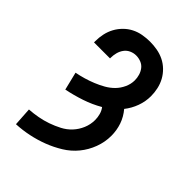

<svg xmlns="http://www.w3.org/2000/svg" viewBox="-221 -838 941 941"><g transform="rotate(45 250.0 -367.5)"><path d="M70 8 64 -88Q94 -90 124 -95.5Q154 -101 182.5 -111Q211 -121 238 -135Q265 -149 285.5 -171Q306 -193 318 -221.5Q330 -250 330 -281Q330 -299 325 -317.5Q320 -336 309 -350Q266 -325 218 -309Q170 -293 121 -283L98 -377Q124 -382 149.5 -389.5Q175 -397 199.5 -407Q224 -417 247 -430Q270 -443 288.5 -461.5Q307 -480 318.5 -505Q330 -530 330 -556Q330 -573 325 -590Q320 -607 309.5 -620.5Q299 -634 282.5 -640.5Q266 -647 249 -647Q231 -647 214.5 -639.5Q198 -632 187.5 -617.5Q177 -603 172.5 -585.5Q168 -568 168 -551V-546H57V-555Q57 -581 62.5 -606Q68 -631 80 -653Q92 -675 110 -693Q128 -711 150.5 -722.5Q173 -734 198.5 -738.5Q224 -743 249 -743Q274 -743 299 -738.5Q324 -734 346.5 -723Q369 -712 387.5 -694Q406 -676 418 -654Q430 -632 435.5 -607Q441 -582 441 -557Q441 -520 428 -484.5Q415 -449 392 -420Q404 -406 413.5 -389.5Q423 -373 429 -355.5Q435 -338 438 -319.5Q441 -301 441 -282Q441 -239 425.5 -197.5Q410 -156 382.5 -122.5Q355 -89 317.5 -66Q280 -43 239.5 -27.5Q199 -12 156 -3Q113 6 70 8Z"/></g></svg>

Font: Iosevka Fixed
Style: Bold
Weight: 700
Monospace: yes
Designer: Belleve Invis
Foundry: Belleve Invis
Version: Version 32.3.0